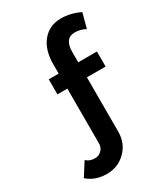

<svg xmlns="http://www.w3.org/2000/svg" viewBox="-225 -842 997 1139"><g transform="rotate(-30 274.0 -272.0)"><path d="M29 149 87 58Q109 80 146 80Q173 80 191.5 61.5Q210 43 210 14V-360H142V-463H210V-528Q210 -625 257.5 -682.5Q305 -740 385 -740Q449 -740 514 -709L487 -608Q452 -627 414 -627Q344 -627 344 -533V-463H472V-360H344V11Q344 91 291 143.5Q238 196 162 196Q82 196 29 149Z"/></g></svg>

Font: Raleway-v4020
Style: Bold
Weight: 700
Designer: Matt McInerney, Pablo Impallari, Rodrigo Fuenzalida
Foundry: Matt McInerney, Pablo Impallari, Rodrigo Fuenzalida
Version: Version 4.020;PS 004.020;hotconv 1.0.88;makeotf.lib2.5.64775